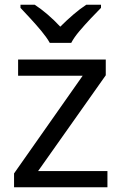

<svg xmlns="http://www.w3.org/2000/svg" viewBox="-20 -786 510 806"><path d="M431 0H39V-58L327 -468H56V-536H424V-470L140 -68H431ZM189 -606Q176 -629 154 -655.5Q132 -682 108 -708Q84 -734 66 -753V-766H126Q152 -749 180 -725Q208 -701 233 -674Q260 -701 288 -725Q316 -749 342 -766H404V-753Q385 -734 360.5 -708Q336 -682 313.5 -655.5Q291 -629 279 -606Z"/></svg>

Font: Noto Sans PhagsPa
Style: Regular
Weight: 400
Designer: Monotype Design Team
Foundry: Monotype Imaging Inc.
Version: Version 2.004; ttfautohint (v1.8.4.7-5d5b)